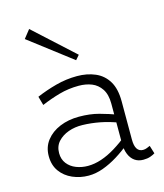

<svg xmlns="http://www.w3.org/2000/svg" viewBox="-116 -862 824 962"><g transform="rotate(-15 295.5 -380.5)"><path d="M510 7Q484 7 465.5 -6Q447 -19 437 -43.5Q427 -68 427 -103V-306Q427 -354 408 -382.5Q389 -411 359 -423Q329 -435 292 -435Q239 -435 191 -421.5Q143 -408 96 -388L83 -434Q132 -455 186 -469.5Q240 -484 296 -484Q348 -484 390 -466Q432 -448 456 -408.5Q480 -369 480 -304V-106Q480 -73 490.5 -57Q501 -41 521 -41Q532 -41 541.5 -45Q551 -49 558 -52L571 -10Q562 -4 546.5 1.5Q531 7 510 7ZM225 13Q181 13 142 -4Q103 -21 79.5 -53.5Q56 -86 56 -133Q56 -180 82.5 -214Q109 -248 153.5 -266.5Q198 -285 253 -285Q310 -285 356 -272.5Q402 -260 452 -242V-200Q397 -221 350.5 -230Q304 -239 259 -240Q220 -241 186.5 -229Q153 -217 131.5 -193.5Q110 -170 110 -134Q110 -102 127.5 -79.5Q145 -57 173.5 -46Q202 -35 234 -35Q268 -35 304 -47Q340 -59 377.5 -82Q415 -105 452 -135L451 -92Q415 -62 377 -38.5Q339 -15 300.5 -1Q262 13 225 13ZM313 -562 92 -731 126 -774 333 -585Z"/></g></svg>

Font: BioRhyme Light
Style: Regular
Weight: 300
Designer: Aoife Mooney
Foundry: Aoife Mooney Type
Version: Version 1.600;gftools[0.9.33]